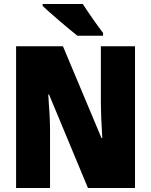

<svg xmlns="http://www.w3.org/2000/svg" viewBox="-20 -947 760 967"><path d="M423 0 227 -471H223Q232 -357 232 -290V0H61V-714H297L491 -252H495Q488 -375 488 -425V-714H660V0ZM499 -781V-767H370Q339 -791 280.5 -841Q222 -891 195 -917V-927H397Q416 -897 446 -854Q476 -811 499 -781Z"/></svg>

Font: Noto Sans Display Black Narrow
Style: Regular
Weight: 900
Width: 4
Designer: Monotype Design team
Foundry: Monotype Imaging Inc.
Version: Version 1.000